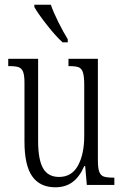

<svg xmlns="http://www.w3.org/2000/svg" viewBox="-20 -786 525 816"><path d="M84 -185V-435Q84 -466 78 -481Q72 -496 59 -500.5Q46 -505 19 -505H15V-536H142V-186Q142 -108 163 -71Q184 -34 231 -34Q285 -34 311.5 -82.5Q338 -131 338 -209V-424Q338 -461 332.5 -478Q327 -495 314.5 -500Q302 -505 274 -505H271V-536H396V-105Q396 -71 402 -55.5Q408 -40 421.5 -35.5Q435 -31 463 -31H466V0H349L342 -80H338Q318 -34 288 -12Q258 10 215 10Q150 10 117 -36.5Q84 -83 84 -185ZM126 -756V-766H196Q207 -734 228 -692Q249 -650 268 -619V-606H246Q217 -632 179 -680.5Q141 -729 126 -756Z"/></svg>

Font: Noto Serif CondLight
Style: Regular
Weight: 300
Width: 3
Designer: Monotype Design Team
Foundry: Monotype Imaging Inc.
Version: Version 1.001